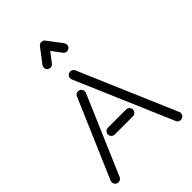

<svg xmlns="http://www.w3.org/2000/svg" viewBox="-271 -1044 1196 1196"><g transform="rotate(-45 327.0 -446.0)"><path d="M300.8 -914.1 299.8 -913.1Q308.6 -924.8 324.2 -924.8Q339.4 -924.8 348.1 -913.1L419.9 -817.9Q425.8 -810.5 425.8 -799.8Q425.8 -784.7 414.1 -775.9Q406.7 -770 396 -770Q381.3 -770 372.1 -782.2L324.2 -846.2L274.9 -782.2Q265.1 -771 252 -771Q241.7 -771 232.9 -776.9Q222.2 -786.1 222.2 -799.8Q222.2 -810.1 228 -818.8ZM567.9 15.1 293.9 -625Q291 -630.9 291 -637.2Q291 -657.2 309.1 -665Q314.9 -668 320.8 -668Q341.3 -668 349.1 -649.9L623 -9.8Q626 -3.9 626 2Q626 22 607.9 29.8Q601.1 33.2 596.2 33.2Q575.7 33.2 567.9 15.1ZM19 -9.8 241.2 -527.8Q249 -545.9 269 -545.9Q282.2 -545.9 290.5 -536.9Q298.8 -527.8 298.8 -516.1Q298.8 -508.8 295.9 -502.9L74.2 15.1Q66.4 33.2 45.9 33.2Q32.7 33.2 24.4 23.9Q16.1 14.6 16.1 2.9Q16.1 -3.9 19 -9.8ZM240.2 -253.9H399.9Q412.6 -253.9 421.4 -245.4Q430.2 -236.8 430.2 -224.1Q430.2 -211.4 421.4 -202.6Q412.6 -193.8 399.9 -193.8H240.2Q227.5 -193.8 218.8 -202.6Q210 -211.4 210 -224.1Q210 -236.8 218.8 -245.4Q227.5 -253.9 240.2 -253.9Z"/></g></svg>

Font: Beon
Style: Regular
Weight: 400
Designer: BSozoo
Foundry: BSozoo
Version: Version 1.001;PS 001.001;hotconv 1.0.70;makeotf.lib2.5.58329